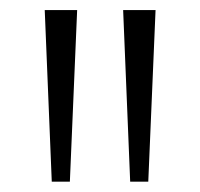

<svg xmlns="http://www.w3.org/2000/svg" viewBox="-20 -828 398 382"><path d="M83 -466.5 69 -808H133.5L119 -466.5ZM239 -466.5 225 -808H289.5L275 -466.5Z"/></svg>

Font: Encode Sans Light
Style: Regular
Weight: 300
Designer: Multiple Designers
Foundry: Impallari Type
Version: Version 2.000